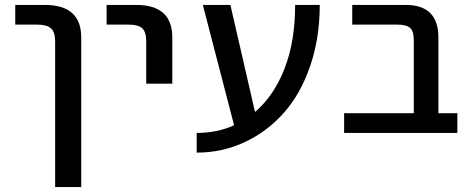

<svg xmlns="http://www.w3.org/2000/svg" viewBox="-20 -540 1925 780"><path d="M42 -440V-520H162Q310 -520 310 -388V220H204V-372Q204 -409 187.5 -424.5Q171 -440 131 -440Z M413 -440V-520H533Q680 -520 680 -388V-200H574V-372Q574 -410 558 -425Q542 -440 502 -440Z M1016 -85Q1093 -151 1136 -261.5Q1179 -372 1179 -520H1279Q1279 -385 1240 -271.5Q1201 -158 1133 -81.5Q1065 -5 974 37.5Q883 80 779 80V0Q862 0 931 -31L804 -520H916Z M1661 -378Q1661 -413 1646 -426.5Q1631 -440 1595 -440H1411V-520H1628Q1761 -520 1761 -388V-80H1838V0H1378V-80H1661Z"/></svg>

Font: Mplus 1p Medium
Style: Regular
Weight: 500
Version: Version 1.061